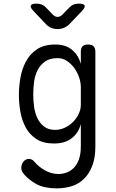

<svg xmlns="http://www.w3.org/2000/svg" viewBox="-20 -805 640 1057"><path d="M425 -122Q418 -96 405 -76.5Q392 -57 373.5 -43Q355 -29 331 -22Q307 -15 277 -15Q218 -15 180.5 -39.5Q143 -64 122 -102.5Q101 -141 92.5 -188.5Q84 -236 84 -282Q84 -329 92.5 -377.5Q101 -426 123 -467Q145 -508 184 -534Q223 -560 285 -560Q340 -560 375 -532Q410 -504 425 -454V-520Q425 -541 435 -550.5Q445 -560 465 -560Q485 -560 495 -550.5Q505 -541 505 -520V0Q505 64 488 108Q471 152 442 180Q413 208 374.5 220Q336 232 293 232Q224 232 181.5 209Q139 186 112 154Q104 144 100.5 136Q97 128 97 118Q97 111 100 102Q103 93 108 86Q113 79 121 74.5Q129 70 138 70Q148 70 155 73.5Q162 77 170 86Q179 97 193 109Q207 121 224 131Q241 141 261 147Q281 153 302 153Q323 153 345 145.5Q367 138 385 120.5Q403 103 414 73.5Q425 44 425 0ZM284 -90Q312 -90 338 -102.5Q364 -115 383 -134.5Q402 -154 413.5 -178.5Q425 -203 425 -228V-326Q425 -351 415.5 -379Q406 -407 389 -430.5Q372 -454 348.5 -469.5Q325 -485 298 -485Q254 -485 227.5 -466Q201 -447 186.5 -418Q172 -389 167.5 -354Q163 -319 163 -286Q163 -253 167.5 -218.5Q172 -184 185.5 -155.5Q199 -127 222.5 -108.5Q246 -90 284 -90ZM182 -785Q197 -785 209.5 -780Q222 -775 232 -765L270 -725Q283 -712 297 -712Q311 -712 324 -725L362 -764Q372 -775 384.5 -780Q397 -785 412 -785Q442 -785 446 -774.5Q450 -764 430 -743L363 -673Q349 -659 332.5 -652Q316 -645 297 -645Q278 -645 261.5 -652Q245 -659 232 -673L165 -744Q145 -764 149.5 -774.5Q154 -785 182 -785Z"/></svg>

Font: Maple Mono Light
Style: Regular
Weight: 300
Monospace: yes
Designer: subframe7536
Version: Version 7.000